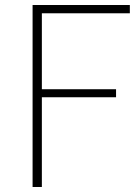

<svg xmlns="http://www.w3.org/2000/svg" viewBox="-20 -746 558 766"><path d="M110 0H147V-358H443V-390H147V-693H498V-726H110Z"/></svg>

Font: Noto Sans JP Thin
Style: Regular
Weight: 100
Designer: Ryoko NISHIZUKA 西塚涼子 (kana, bopomofo & ideographs); Paul D. Hunt (Latin, Greek & Cyrillic); Sandoll Communications 산돌커뮤니
Foundry: Adobe
Version: Version 2.004;hotconv 1.0.118;makeotfexe 2.5.65603